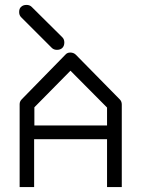

<svg xmlns="http://www.w3.org/2000/svg" viewBox="-20 -811 580 782"><path d="M119 -244V-49H60V-387Q60 -398 69 -407L246 -588Q253.5 -597 266 -597Q280 -597 289 -588L468 -406Q476 -398 476 -385V-49H416V-244ZM120 -300H416V-373L267 -523L120 -374ZM66 -783Q74 -791 88 -791Q101 -791 109 -783L234 -659Q242 -651 242 -638Q242 -624 234 -616Q226 -608 212 -608Q199 -608 191 -616L66 -741Q58 -749 58 -762Q58 -776.5 66 -783Z"/></svg>

Font: 3270 Nerd Font Mono
Style: Regular
Weight: 400
Monospace: yes
Version: Version 3.0.1;Nerd Fonts 3.0.0